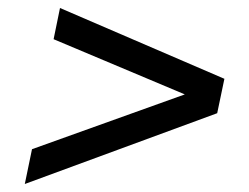

<svg xmlns="http://www.w3.org/2000/svg" viewBox="-20 -590 622 480"><path d="M541 -393 523 -307 42 -130 60 -217 442 -354 114 -492 130 -570Z"/></svg>

Font: Montserrat Alternates Medium
Style: Italic
Weight: 500
Italic angle: -11.3°
Designer: Julieta Ulanovsky
Foundry: Julieta Ulanovsky
Version: Version 7.200